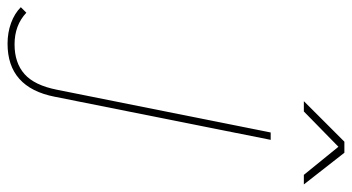

<svg xmlns="http://www.w3.org/2000/svg" viewBox="-406 -520 954 521"><g transform="rotate(90 71.5 -260.0)"><path d="M-70 197Q-100 197 -126 187.5Q-152 178 -169 161L-154 146Q-120 178 -68 178Q-18 178 12.5 151Q43 124 55 63L171 -517H191L74 69Q49 197 -70 197ZM86 -607 196 -717H226L312 -607H286L208 -703H212L114 -607Z"/></g></svg>

Font: Montserrat Thin Thin
Style: Italic
Weight: 250
Italic angle: -11.3°
Version: Version 9.000